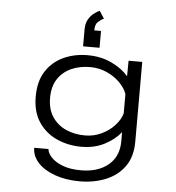

<svg xmlns="http://www.w3.org/2000/svg" viewBox="-63 -826 1000 1092"><g transform="rotate(5 437.5 -280.0)"><path d="M424.5 11Q349.5 11 285 -17.8Q220.5 -46.5 181 -104.8Q141.5 -163 141.5 -251Q141.5 -339.5 179.2 -397Q217 -454.5 279.2 -482.8Q341.5 -511 415.5 -511Q492 -511 552.5 -482.2Q613 -453.5 649 -411.5L650 -500H728V-44.5Q728 41.5 688 97.2Q648 153 580.8 180.2Q513.5 207.5 432.5 207.5Q352.5 207.5 290.5 185.2Q228.5 163 193.5 125Q158.5 87 158.5 40H240Q240.5 60.5 262 85Q283.5 109.5 326.8 127Q370 144.5 434 144.5Q530.5 144.5 589.5 96Q648.5 47.5 648.5 -39.5V-92Q614 -48.5 556.5 -18.8Q499 11 424.5 11ZM223.5 -251Q223.5 -186 252.8 -142.2Q282 -98.5 331 -76.8Q380 -55 439.5 -55Q490 -55 534 -76Q578 -97 608.2 -130.2Q638.5 -163.5 648.5 -199.5V-309.5Q637 -343 606 -374.2Q575 -405.5 531 -425.2Q487 -445 435.5 -445Q377 -445 329 -423.8Q281 -402.5 252.2 -359.5Q223.5 -316.5 223.5 -251ZM479 -655V-559H385V-655Q385 -689.5 398.2 -712.5Q411.5 -735.5 429.5 -749.2Q447.5 -763 462 -768.5L489.5 -726Q473 -719 456.8 -704.2Q440.5 -689.5 440.5 -655Z"/></g></svg>

Font: Trispace SemiExpanded Light
Style: Regular
Weight: 300
Width: 6
Designer: Tyler Finck
Foundry: Etcetera Type Company
Version: Version 1.210; ttfautohint (v1.8.3)